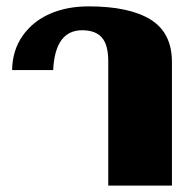

<svg xmlns="http://www.w3.org/2000/svg" viewBox="-20 -583 614 603"><path d="M320 -390Q320 -442 300 -465Q280 -488 238 -488Q153 -488 147 -363H18Q19 -425 51 -470.5Q83 -516 136.5 -539.5Q190 -563 258 -563Q386 -563 453 -521.5Q520 -480 520 -388V0H320Z"/></svg>

Font: Taviraj Black
Style: Regular
Weight: 900
Designer: Katatrad Team
Foundry: CadsonDemak
Version: Version 1.030